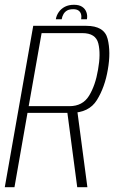

<svg xmlns="http://www.w3.org/2000/svg" viewBox="-36 -783 482 803"><path d="M-16 0H24.5L79 -311H260Q336 -311 369.2 -364.5Q402.5 -418 415 -492Q428 -565.5 414.2 -620.2Q400.5 -675 324.5 -675H103ZM287 0H329.5L286 -328.5L244.5 -321ZM84 -339 138 -644.5H308.5Q364.5 -644.5 375.2 -601.2Q386 -558 374 -491.5Q363 -425.5 336.2 -382.2Q309.5 -339 254.5 -339ZM273.5 -763Q251.5 -763 235.5 -754.8Q219.5 -746.5 209.8 -732.5Q200 -718.5 197.5 -702.5H222Q224 -714.5 229.5 -724Q235 -733.5 244.5 -739Q254 -744.5 270.5 -744.5Q284.5 -744.5 292.2 -739Q300 -733.5 302.8 -724Q305.5 -714.5 303.5 -702.5H327.5Q330.5 -718.5 325.2 -732.5Q320 -746.5 307.2 -754.8Q294.5 -763 273.5 -763Z"/></svg>

Font: Anybody SemiCondensed ExtraLight
Style: Italic
Weight: 250
Width: 4
Italic angle: -10°
Version: Version 1.113;gftools[0.9.25]